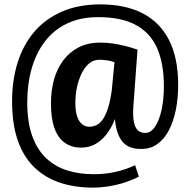

<svg xmlns="http://www.w3.org/2000/svg" viewBox="-20 -730 865 874"><path d="M403 124Q320 124 252.5 101.5Q185 79 136 31.5Q87 -16 61 -90.5Q35 -165 35 -269Q35 -364 60 -444.5Q85 -525 135.5 -584.5Q186 -644 261.5 -677Q337 -710 437 -710Q550 -710 629 -669.5Q708 -629 749.5 -547.5Q791 -466 791 -344Q791 -283 780.5 -230.5Q770 -178 749 -137.5Q728 -97 696 -74Q664 -51 620 -52Q591 -52 570 -61Q549 -70 535.5 -87.5Q522 -105 514 -130Q506 -155 503 -188Q487 -146 463.5 -117Q440 -88 412 -73Q384 -58 348 -58Q308 -58 277 -78.5Q246 -99 229 -143.5Q212 -188 212 -259Q212 -317 225.5 -366.5Q239 -416 267.5 -454.5Q296 -493 338 -514.5Q380 -536 437 -536Q465 -536 493 -532Q521 -528 549 -521Q577 -514 606 -504L587 -245Q584 -198 590 -172Q596 -146 609 -135.5Q622 -125 640 -125Q665 -124 684.5 -151.5Q704 -179 715 -227.5Q726 -276 726 -337Q726 -441 695 -511Q664 -581 598 -616.5Q532 -652 427 -652Q346 -652 285.5 -623Q225 -594 185 -542Q145 -490 124.5 -419Q104 -348 104 -265Q104 -174 126.5 -111.5Q149 -49 189.5 -10.5Q230 28 285 45.5Q340 63 407 63Q460 63 507.5 52Q555 41 595 22L612 74Q586 88 551.5 99.5Q517 111 478.5 117.5Q440 124 403 124ZM386 -153Q403 -153 419 -160.5Q435 -168 448 -186.5Q461 -205 471.5 -237.5Q482 -270 489 -320L501 -447Q484 -453 466 -455.5Q448 -458 433 -458Q406 -458 386 -441.5Q366 -425 352 -396.5Q338 -368 330.5 -333.5Q323 -299 323 -261Q323 -223 331.5 -199Q340 -175 354.5 -164Q369 -153 386 -153Z"/></svg>

Font: Georama ExtraCondensed Thin SemiBold
Style: Regular
Weight: 600
Version: Version 1.001